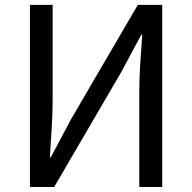

<svg xmlns="http://www.w3.org/2000/svg" viewBox="-20 -753 773 773"><path d="M100.6 0V-733.4H191.9V-352.2Q191.9 -295 188.1 -235.1Q184.4 -175.3 180.8 -119.9H184.8L263.9 -269.3L534.9 -733.4H633.1V0H540.8V-384.9Q540.8 -443.1 544.9 -500.7Q548.9 -558.2 552.9 -613.5H548.9L469.1 -464.5L198.1 0Z"/></svg>

Font: Noto Sans KR Thin
Style: Regular
Weight: 100
Designer: Ryoko NISHIZUKA 西塚涼子 (kana, bopomofo & ideographs); Paul D. Hunt (Latin, Greek & Cyrillic); Sandoll Communications 산돌커뮤니
Foundry: Adobe
Version: Version 2.004-H2;hotconv 1.0.118;makeotfexe 2.5.65603